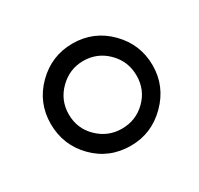

<svg xmlns="http://www.w3.org/2000/svg" viewBox="-79 -848 504 487"><g transform="rotate(-30 173.0 -604.5)"><path d="M181.6 -702.1Q141.6 -702.1 112.1 -673.1Q82.5 -644 82.5 -602.5Q82.5 -561 111.8 -532.5Q141.1 -503.9 181.6 -503.9Q223.1 -503.9 252 -532.5Q280.8 -561 280.8 -602.5Q280.8 -644 251.7 -673.1Q222.7 -702.1 181.6 -702.1ZM180.2 -753.9Q242.2 -753.9 285.6 -710Q329.1 -666 329.1 -604.5Q329.1 -543.5 284.9 -499.3Q240.7 -455.1 179.7 -455.1Q116.7 -455.1 73.7 -498.8Q30.8 -542.5 30.8 -604.5Q30.8 -666.5 74.7 -710.2Q118.7 -753.9 180.2 -753.9Z"/></g></svg>

Font: KhunPaOh
Style: Regular
Weight: 400
Designer: Khon Soe Zaw Thu
Version: Version 1.00 July 11, 2016, initial release